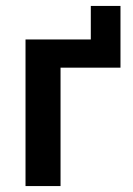

<svg xmlns="http://www.w3.org/2000/svg" viewBox="-20 -627 448 647"><path d="M66 0V-494H286V-607H386V-399H184V0Z"/></svg>

Font: Nunito Sans 10pt Condensed
Style: Bold
Weight: 700
Width: 3
Designer: Vernon Adams
Foundry: Vernon Adams
Version: Version 3.101;gftools[0.9.27]